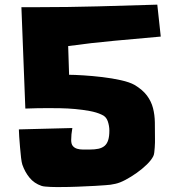

<svg xmlns="http://www.w3.org/2000/svg" viewBox="-20 -751 728 810"><path d="M658.2 -596.7Q560.5 -587.9 463.4 -579.1Q366.2 -570.3 267.6 -556.6L271.5 -435.5Q293 -435.5 331.5 -433.1Q370.1 -430.7 411.6 -425.8Q453.1 -420.9 490.2 -412.6Q527.3 -404.3 547.9 -392.6Q582 -372.1 600.1 -347.7Q618.2 -323.2 625.5 -294.9Q632.8 -266.6 633.3 -234.4Q633.8 -202.1 633.8 -166Q633.8 -160.2 633.8 -149.9Q633.8 -139.6 632.8 -128.9Q631.8 -118.2 630.9 -108.4Q629.9 -98.6 627 -92.8Q619.1 -76.2 599.6 -57.1Q580.1 -38.1 556.6 -21.5Q533.2 -4.9 509.3 7.8Q485.4 20.5 466.8 24.4Q446.3 29.3 424.3 30.3Q402.3 31.2 380.9 33.2Q343.8 35.2 307.1 36.6Q270.5 38.1 233.4 38.1Q226.6 38.1 215.8 38.1Q205.1 38.1 193.4 37.6Q181.6 37.1 171.4 36.1Q161.1 35.2 155.3 33.2Q124 22.5 104.5 -1.5Q85 -25.4 74.2 -56.6Q71.3 -65.4 68.8 -85.9Q66.4 -106.4 64.5 -129.9Q62.5 -153.3 61 -174.8Q59.6 -196.3 59.6 -205.1L285.2 -210.9Q280.3 -183.6 280.3 -160.2Q280.3 -143.6 287.1 -135.3Q293.9 -127 305.2 -123.5Q316.4 -120.1 330.1 -120.1Q343.8 -120.1 357.4 -120.1Q379.9 -120.1 395.5 -123.5Q411.1 -127 421.4 -135.7Q431.6 -144.5 436.5 -160.2Q441.4 -175.8 441.4 -200.2Q441.4 -219.7 434.6 -239.7Q427.7 -259.8 408.2 -267.6Q387.7 -277.3 358.4 -282.7Q329.1 -288.1 297.4 -291Q265.6 -293.9 234.9 -294.4Q204.1 -294.9 182.6 -294.9Q159.2 -294.9 135.3 -294.4Q111.3 -293.9 86.9 -293L70.3 -720.7H138.7Q266.6 -720.7 391.6 -724.1Q516.6 -727.5 643.6 -731.4Z"/></svg>

Font: Slackey
Style: Regular
Weight: 400
Designer: Squid
Foundry: Font Diner, Inc DBA Sideshow
Version: Version 1.000